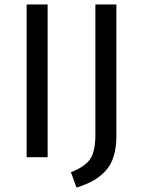

<svg xmlns="http://www.w3.org/2000/svg" viewBox="-20 -709 640 866"><path d="M194.8 -689V0H100.1V-689ZM504.9 -689V-96.2Q504.9 -43.5 492.9 -4.4Q481 34.7 456.3 61.5Q431.6 88.4 400.6 105.7Q369.6 123 325.2 137.2L299.8 67.9Q366.2 41.5 388.2 6.1Q410.2 -29.3 410.2 -100.1V-689Z"/></svg>

Font: FiraGO
Style: Regular
Weight: 400
Designer: bBox Type
Foundry: bBox Type GmbH
Version: Version 1.001;PS 001.001;hotconv 1.0.88;makeotf.lib2.5.64775